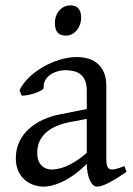

<svg xmlns="http://www.w3.org/2000/svg" viewBox="-20 -682 498 717"><path d="M119 -112C119 -181 177 -215 246 -227L304 -238V-111C243 -58 198 -49 172 -49C159 -49 119 -55 119 -112ZM452 -40 445 -62C417 -51 407 -49 397 -49C381 -49 377 -66 377 -87V-362C377 -430 337 -469 266 -469C183 -469 82 -409 53 -345L60 -326C62 -325 64 -325 67 -325C88 -325 143 -342 143 -354V-360C143 -390 173 -417 222 -420C268 -420 304 -405 304 -343V-275L204 -255C115 -238 39 -182 39 -91C39 -18 93 15 143 15C175 15 236 -2 304 -70C305 -22 320 15 343 15C365 15 408 -9 452 -40ZM185 -596C185 -561 201 -549 226 -549C258 -549 283 -579 283 -616C283 -647 269 -662 242 -662C212 -662 185 -635 185 -596Z"/></svg>

Font: Temporarium
Style: Regular
Weight: 400
Version: Version 1.1